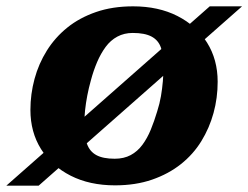

<svg xmlns="http://www.w3.org/2000/svg" viewBox="-59 -571 784 606"><path d="M303 -70Q332 -70 353.5 -81.5Q375 -93 390.5 -114Q406 -135 417 -162Q428 -189 437 -219Q445 -244 449 -267.5Q453 -291 455 -314.5Q457 -338 457 -362Q457 -397 449 -420.5Q441 -444 419.5 -455.5Q398 -467 360 -467Q333 -467 311.5 -455.5Q290 -444 274.5 -423Q259 -402 247.5 -375Q236 -348 228 -318Q221 -293 216.5 -269.5Q212 -246 209.5 -223Q207 -200 207 -175Q207 -141 215.5 -117Q224 -93 245 -81.5Q266 -70 303 -70ZM304 14Q224 14 164 -16.5Q104 -47 70.5 -100.5Q37 -154 37 -224Q37 -274 50 -322Q63 -370 89 -411.5Q115 -453 153.5 -484Q192 -515 244 -533Q296 -551 361 -551Q441 -551 501 -520.5Q561 -490 594.5 -436.5Q628 -383 628 -313Q628 -262 615 -214.5Q602 -167 576.5 -125.5Q551 -84 512 -53Q473 -22 421 -4Q369 14 304 14ZM-39 15 603 -551H705L63 15Z"/></svg>

Font: Roboto Serif
Style: Bold Italic
Weight: 700
Italic angle: -10°
Designer: Greg Gazdowicz
Foundry: Commercial Type
Version: Version 1.008